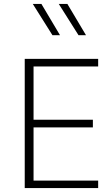

<svg xmlns="http://www.w3.org/2000/svg" viewBox="-20 -958 558 978"><path d="M480 -38.1V0H106V-658.2H480V-619.6H150.9V-348.1H453.1V-309.1H150.9V-38.1ZM285.6 -778.8H247.1L147 -938H190.9ZM418 -778.8H379.9L279.3 -938H323.2Z"/></svg>

Font: Estedad-FD ExtraLight
Style: Regular
Weight: 200
Designer: Amin Abedi
Version: Version 7.3